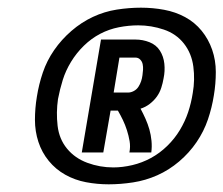

<svg xmlns="http://www.w3.org/2000/svg" viewBox="-20 -925 582 500"><path d="M263 -445Q233 -445 204 -450.5Q175 -456 150 -470Q125 -484 107 -506Q89 -528 80 -555.5Q71 -583 71 -613Q71 -643 76 -673Q81 -705 91.5 -736Q102 -767 121 -794.5Q140 -822 166 -844.5Q192 -867 222 -881Q252 -895 284 -900Q316 -905 347 -905Q378 -905 407.5 -899.5Q437 -894 462 -880.5Q487 -867 505 -845Q523 -823 532.5 -795.5Q542 -768 542 -737.5Q542 -707 537 -677Q532 -645 521.5 -614Q511 -583 492 -555Q473 -527 446.5 -504.5Q420 -482 389.5 -468.5Q359 -455 326.5 -450Q294 -445 263 -445ZM275 -489Q299 -489 324.5 -495Q350 -501 373 -513.5Q396 -526 415.5 -545Q435 -564 448.5 -586.5Q462 -609 470 -633Q478 -657 482 -683Q488 -717 483.5 -751.5Q479 -786 459 -811.5Q439 -837 406.5 -848Q374 -859 340 -859Q315 -859 289.5 -854Q264 -849 241 -837Q218 -825 198.5 -806Q179 -787 165 -764Q151 -741 143.5 -717Q136 -693 131 -667Q126 -632 130 -597.5Q134 -563 154.5 -538Q175 -513 207.5 -501Q240 -489 275 -489ZM193 -528 243 -822H333Q352 -822 369.5 -815Q387 -808 396.5 -793Q406 -778 408 -759Q410 -740 406 -721Q404 -709 400 -696.5Q396 -684 388.5 -673.5Q381 -663 370 -654.5Q359 -646 346 -642Q353 -629 359 -615.5Q365 -602 369 -588Q373 -574 374.5 -558.5Q376 -543 374 -528H317Q320 -543 317.5 -557.5Q315 -572 310.5 -586Q306 -600 300 -612.5Q294 -625 287 -637H268L249 -528ZM314 -684Q321 -684 328.5 -688Q336 -692 340.5 -699Q345 -706 347.5 -713.5Q350 -721 351 -729Q352 -736 352.5 -743.5Q353 -751 351.5 -758Q350 -765 345 -770Q340 -775 333 -775H291L276 -684Z"/></svg>

Font: iosevka_custom_sans_ss08 Heavy
Style: Italic
Weight: 900
Italic angle: -10°
Designer: Belleve Invis
Foundry: Belleve Invis
Version: Version 10.3.0; ttfautohint (v1.8.3)